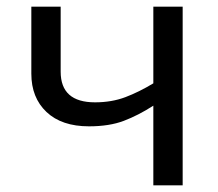

<svg xmlns="http://www.w3.org/2000/svg" viewBox="-20 -556 653 576"><path d="M162 -536V-341Q162 -249 265 -249Q315 -249 356 -264.5Q397 -280 440 -306V-536H528V0H440V-239Q395 -210 351.5 -193.5Q308 -177 247 -177Q165 -177 119.5 -220Q74 -263 74 -335V-536Z"/></svg>

Font: Noto Sans IKEA
Style: Regular
Weight: 400
Designer: Monotype Design Team
Foundry: Monotype Imaging Inc.
Version: Version 2.001